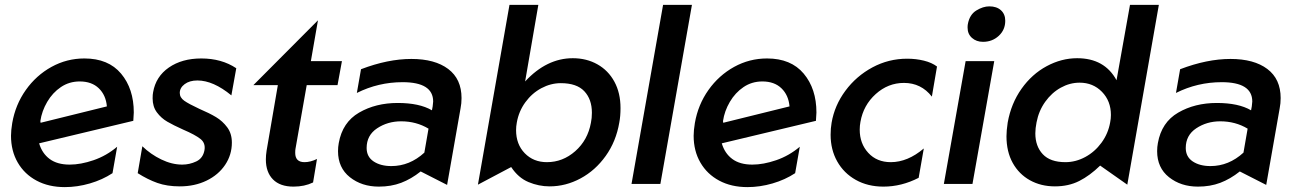

<svg xmlns="http://www.w3.org/2000/svg" viewBox="-20 -752 5308 785"><path d="M265 -79Q214 -79 183 -102Q152 -125 140 -166L525 -258Q527 -282 527 -292Q527 -389 475 -451Q423 -513 325 -513Q253 -513 190.5 -478.5Q128 -444 85.5 -384Q43 -324 30 -249Q25 -219 25 -197Q25 -135 52.5 -87.5Q80 -40 129.5 -13.5Q179 13 245 13Q296 13 347.5 -2Q399 -17 440 -44L459 -152Q415 -115 362.5 -97Q310 -79 265 -79ZM306 -419Q355 -419 384 -391Q413 -363 417 -317L146 -250L145 -257Q151 -298 173 -335.5Q195 -373 229 -396Q263 -419 306 -419Z M725 -79Q683 -79 639.5 -100Q596 -121 562 -154L543 -44Q584 -18 623.5 -4Q663 10 715 10Q776 10 824.5 -13.5Q873 -37 900.5 -78Q928 -119 928 -169Q928 -206 909 -231.5Q890 -257 863.5 -273Q837 -289 795 -307Q752 -327 733.5 -340Q715 -353 715 -372Q715 -393 735 -408Q755 -423 787 -423Q852 -423 926 -362L946 -473Q886 -513 803 -513Q724 -513 670.5 -476Q617 -439 606 -375Q604 -366 604 -350Q604 -316 621.5 -292.5Q639 -269 664 -254.5Q689 -240 729 -222Q778 -201 799.5 -184Q821 -167 816 -138Q810 -105 782.5 -92Q755 -79 725 -79Z M1067 -100Q1067 -48 1096 -18.5Q1125 11 1180 11Q1225 11 1260 -6L1276 -102Q1249 -89 1225 -89Q1187 -89 1187 -127Q1187 -138 1188 -143L1234 -404H1360L1378 -502H1251L1280 -669L1016 -404H1116L1070 -136Q1067 -117 1067 -100Z M1580 -73Q1536 -73 1507.5 -92Q1479 -111 1479 -147Q1479 -199 1522 -227.5Q1565 -256 1620 -256Q1682 -256 1732 -226L1715 -128Q1655 -73 1580 -73ZM1867 -351Q1867 -429 1812.5 -470Q1758 -511 1662 -511Q1566 -511 1456 -469L1439 -372Q1527 -416 1626 -416Q1751 -416 1751 -337Q1751 -331 1749 -317L1746 -301Q1695 -331 1606 -331Q1516 -331 1448 -291.5Q1380 -252 1365 -167Q1362 -151 1362 -134Q1362 -66 1410.5 -27.5Q1459 11 1529 11Q1579 11 1620 -4.5Q1661 -20 1700 -51L1808 4L1863 -309Q1867 -329 1867 -351Z M2227 10Q2293 10 2353.5 -22.5Q2414 -55 2456.5 -114.5Q2499 -174 2512 -251Q2517 -277 2517 -310Q2517 -372 2492 -418Q2467 -464 2422.5 -489Q2378 -514 2322 -514Q2215 -514 2127 -419L2181 -732H2063L1934 3L2070 -69Q2099 -25 2141 -7.5Q2183 10 2227 10ZM2400 -291Q2400 -269 2396 -250Q2383 -179 2332 -134Q2281 -89 2216 -89Q2161 -89 2125.5 -125.5Q2090 -162 2090 -220Q2090 -235 2093 -251Q2101 -297 2128 -334Q2155 -371 2193.5 -391.5Q2232 -412 2273 -412Q2338 -412 2369 -379Q2400 -346 2400 -291Z M2809 -732H2691L2562 0H2680Z M3056 -79Q3005 -79 2974 -102Q2943 -125 2931 -166L3316 -258Q3318 -282 3318 -292Q3318 -389 3266 -451Q3214 -513 3116 -513Q3044 -513 2981.5 -478.5Q2919 -444 2876.5 -384Q2834 -324 2821 -249Q2816 -219 2816 -197Q2816 -135 2843.5 -87.5Q2871 -40 2920.5 -13.5Q2970 13 3036 13Q3087 13 3138.5 -2Q3190 -17 3231 -44L3250 -152Q3206 -115 3153.5 -97Q3101 -79 3056 -79ZM3097 -419Q3146 -419 3175 -391Q3204 -363 3208 -317L2937 -250L2936 -257Q2942 -298 2964 -335.5Q2986 -373 3020 -396Q3054 -419 3097 -419Z M3689 -512Q3613 -512 3547 -476.5Q3481 -441 3436.5 -381Q3392 -321 3380 -250Q3376 -227 3376 -201Q3376 -140 3403 -92Q3430 -44 3479 -16.5Q3528 11 3592 11Q3666 11 3736 -25L3757 -145Q3691 -89 3622 -89Q3565 -89 3530 -127Q3495 -165 3495 -222Q3495 -238 3498 -254Q3510 -322 3560.5 -367.5Q3611 -413 3676 -413Q3746 -413 3790 -357L3811 -480Q3790 -496 3757.5 -504Q3725 -512 3689 -512Z M4045 -502H3928L3839 0H3956ZM3937 -653Q3936 -648 3936 -639Q3936 -613 3954 -597Q3972 -581 3999 -581Q4037 -581 4063.5 -605.5Q4090 -630 4090 -667Q4090 -694 4072.5 -710Q4055 -726 4025 -726Q3999 -726 3971.5 -709Q3944 -692 3937 -653Z M4718 -732H4600L4545 -424Q4496 -514 4384 -514Q4320 -514 4259.5 -481.5Q4199 -449 4156.5 -389Q4114 -329 4100 -251Q4095 -218 4095 -195Q4095 -132 4120.5 -86Q4146 -40 4191 -15Q4236 10 4293 10Q4349 10 4392.5 -12Q4436 -34 4478 -75L4589 3ZM4213 -207Q4213 -227 4218 -252Q4227 -299 4253.5 -336Q4280 -373 4317 -393.5Q4354 -414 4394 -414Q4449 -414 4485.5 -376.5Q4522 -339 4522 -282Q4522 -267 4519 -252Q4511 -206 4483.5 -168.5Q4456 -131 4417 -110Q4378 -89 4336 -89Q4274 -89 4243.5 -121.5Q4213 -154 4213 -207Z M4929 -73Q4885 -73 4856.5 -92Q4828 -111 4828 -147Q4828 -199 4871 -227.5Q4914 -256 4969 -256Q5031 -256 5081 -226L5064 -128Q5004 -73 4929 -73ZM5216 -351Q5216 -429 5161.5 -470Q5107 -511 5011 -511Q4915 -511 4805 -469L4788 -372Q4876 -416 4975 -416Q5100 -416 5100 -337Q5100 -331 5098 -317L5095 -301Q5044 -331 4955 -331Q4865 -331 4797 -291.5Q4729 -252 4714 -167Q4711 -151 4711 -134Q4711 -66 4759.5 -27.5Q4808 11 4878 11Q4928 11 4969 -4.5Q5010 -20 5049 -51L5157 4L5212 -309Q5216 -329 5216 -351Z"/></svg>

Font: Geom Medium
Style: Italic
Weight: 500
Italic angle: -10°
Version: Version 1.102